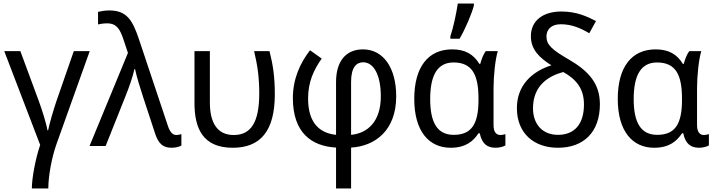

<svg xmlns="http://www.w3.org/2000/svg" viewBox="-20 -825 4041 1085"><path d="M487 -536H397L298 -251C283 -207 258 -121 252 -89H248C243 -124 218 -203 199 -255L95 -536H4L207 -6C179 76 160 185 160 240H253C253 173 271 68 300 -13Z M486 0H577L689 -281C710 -333 729 -388 740 -435H743C751 -396 773 -324 789 -276L856 -72C875 -13 901 10 950 10C971 10 991 5 1005 -2V-67C998 -65 986 -62 977 -62C955 -62 940 -79 928 -116L767 -598C729 -713 696 -766 597 -766C575 -766 551 -762 534 -758V-687C547 -690 564 -693 586 -693C640 -693 659 -658 678 -601L703 -526Z M1295 10C1452 10 1533 -85 1533 -292C1533 -391 1523 -457 1503 -536H1416C1435 -456 1445 -389 1445 -296C1445 -136 1399 -62 1301 -62C1207 -62 1166 -132 1166 -246V-536H1079V-243C1079 -100 1126 10 1295 10Z M1732 -541C1676 -469 1635 -379 1635 -271C1635 -75 1740 1 1879 9V240H1964V9C2099 1 2219 -87 2219 -281C2219 -439 2148 -546 2031 -546C1937 -546 1879 -482 1879 -361V-63C1794 -72 1721 -122 1721 -268C1721 -361 1752 -429 1798 -494ZM2032 -473C2090 -473 2132 -405 2132 -280C2132 -140 2059 -72 1964 -63V-362C1964 -446 1995 -473 2032 -473Z M2525 -606H2577C2610 -662 2647 -750 2658 -794V-805H2567C2559 -751 2542 -669 2525 -620ZM2527 10C2611 10 2655 -27 2684 -72H2691C2704 -10 2735 10 2782 10C2803 10 2826 3 2836 -3V-67C2830 -65 2817 -62 2808 -62C2786 -62 2769 -77 2769 -118V-326C2769 -397 2779 -491 2793 -536H2725C2710 -516 2700 -487 2694 -464H2689C2656 -518 2609 -546 2535 -546C2400 -546 2321 -447 2321 -266C2321 -83 2404 10 2527 10ZM2544 -63C2452 -63 2411 -131 2411 -265C2411 -400 2452 -472 2543 -472C2650 -472 2684 -400 2684 -267V-261C2684 -124 2645 -63 2544 -63Z M3152 -760C3053 -760 2980 -712 2980 -620C2980 -546 3027 -499 3096 -456C2985 -421 2901 -342 2901 -214C2901 -71 2998 10 3133 10C3276 10 3370 -76 3370 -236C3370 -352 3308 -423 3194 -489C3101 -543 3068 -571 3068 -619C3068 -656 3093 -688 3149 -688C3212 -688 3263 -665 3310 -637L3348 -706C3297 -732 3239 -760 3152 -760ZM3163 -418C3236 -377 3280 -325 3280 -235C3280 -124 3227 -63 3133 -63C3044 -63 2992 -125 2992 -213C2992 -348 3088 -398 3163 -418Z M3677 10C3761 10 3805 -27 3834 -72H3841C3854 -10 3885 10 3932 10C3953 10 3976 3 3986 -3V-67C3980 -65 3967 -62 3958 -62C3936 -62 3919 -77 3919 -118V-326C3919 -397 3929 -491 3943 -536H3875C3860 -516 3850 -487 3844 -464H3839C3806 -518 3759 -546 3685 -546C3550 -546 3471 -447 3471 -266C3471 -83 3554 10 3677 10ZM3694 -63C3602 -63 3561 -131 3561 -265C3561 -400 3602 -472 3693 -472C3800 -472 3834 -400 3834 -267V-261C3834 -124 3795 -63 3694 -63Z"/></svg>

Font: Noto Sans Thai
Style: Regular
Weight: 400
Designer: Monotype Design Team
Foundry: Monotype Imaging Inc.
Version: Version 1.901